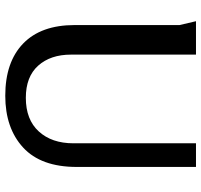

<svg xmlns="http://www.w3.org/2000/svg" viewBox="-38 -732 782 747"><g transform="rotate(90 353.5 -359.0)"><path d="M193 -730V-244Q193 -164 236 -116Q279 -68 361 -68Q446 -68 492 -118.5Q538 -169 538 -253V-730H630V-266Q630 -127 554.5 -57.5Q479 12 353 12Q222 12 150 -57.5Q78 -127 78 -258V-666L63 -730Z"/></g></svg>

Font: Rosario SemiBold
Style: Regular
Weight: 600
Designer: Hector Gatti
Foundry: Omnibus Type
Version: Version 1.101; ttfautohint (v1.8.1.43-b0c9)